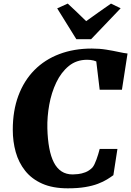

<svg xmlns="http://www.w3.org/2000/svg" viewBox="-20 -1016 714 1044"><path d="M348.5 8Q266.5 8 209.2 -17.5Q152 -43 116.8 -87.5Q81.5 -132 65.5 -189.2Q49.5 -246.5 49.5 -310.5Q49.5 -414 80 -495.8Q110.5 -577.5 167 -634.8Q223.5 -692 302.8 -722Q382 -752 479.5 -752Q521 -752 558.2 -746Q595.5 -740 625 -733.5Q654.5 -727 673.5 -725L643 -528H522L503.5 -682Q496.5 -685 488.8 -687Q481 -689 472.2 -690Q463.5 -691 454 -691Q395.5 -691 354 -657Q312.5 -623 286 -567.5Q259.5 -512 247.8 -446.5Q236 -381 237.5 -318.5Q239 -258.5 247.8 -211.5Q256.5 -164.5 272.8 -132.8Q289 -101 314.5 -84.2Q340 -67.5 375.5 -67.5Q386.5 -67.5 405 -69.5Q423.5 -71.5 444 -79.2Q464.5 -87 482 -104.5Q488.5 -112 494 -123.5Q499.5 -135 504.5 -148.8Q509.5 -162.5 514 -177.2Q518.5 -192 522 -206H618.5L596.5 -63.5Q582.5 -53 562.2 -40.5Q542 -28 512.8 -16.8Q483.5 -5.5 443.2 1.2Q403 8 348.5 8ZM395 -803 291 -970.5 348.5 -996.5Q374 -973 399 -949Q424 -925 448.5 -901Q482.5 -925.5 516 -949.2Q549.5 -973 583.5 -996.5L636 -971L475.5 -803Z"/></svg>

Font: Merriweather 24pt Black
Style: Italic
Weight: 900
Italic angle: -7.8°
Designer: Eben Sorkin
Foundry: Eben Sorkin
Version: Version 2.101